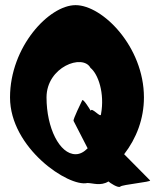

<svg xmlns="http://www.w3.org/2000/svg" viewBox="-20 -732 641 747"><path d="M19 -353C19 -156 247 -3 320 -20C341 -20 371 -7 402 -26C407 -21 440 1 448 -6C455 -14 569 -24 564 -30L463 -132C511 -194 540 -270 540 -353C540 -550 379 -712 274 -712C171 -712 19 -550 19 -353ZM161 -353C161 -472 302 -524 332 -468C362 -444 388 -369 373 -288C373 -270 337 -317 333 -301C330 -306 304 -349 300 -342C296 -334 264 -268 266 -262L321 -155C307 -141 292 -132 274 -132C212 -132 161 -234 161 -353Z"/></svg>

Font: Ampere
Style: UltCnd
Weight: 400
Version: Version 1